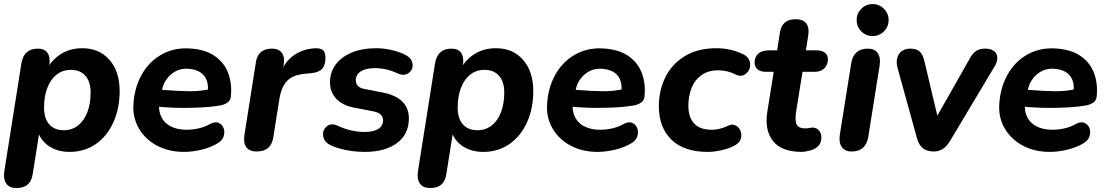

<svg xmlns="http://www.w3.org/2000/svg" viewBox="-24 -738 5457 946"><path d="M-2.8 106.4 81.5 -426.4Q93.7 -498.4 162.9 -498.4Q196 -498.4 210.5 -476.7Q224.9 -454.9 218.9 -415.4L211.1 -367.2L210.2 -403.3Q238.2 -450.3 282.1 -475.4Q326.1 -500.4 381.3 -500.4Q465.1 -500.4 515.3 -443.1Q565.5 -385.8 565.5 -288.4Q565.5 -204.4 535.1 -136.3Q504.7 -68.2 448.8 -28.9Q393 10.4 318.4 10.4Q261.9 10.4 220.2 -16Q178.5 -42.3 161.5 -91.9L170.7 -91.7L137 120.4Q131.4 155.5 111.7 172Q92 188.4 55.9 188.4Q22.8 188.4 7.1 166.7Q-8.6 145.1 -2.8 106.4ZM422.5 -281.2Q422.5 -335.5 396.9 -364.6Q371.4 -393.8 324.9 -393.8Q284.4 -393.8 254.4 -369.9Q224.5 -346 208.7 -303.9Q193 -261.8 193 -208.8Q193 -154.6 218.5 -125.4Q244 -96.3 290.5 -96.3Q331 -96.3 361 -120Q390.9 -143.8 406.7 -186Q422.5 -228.3 422.5 -281.2Z M633.1 -214.3Q635.5 -296.7 670.6 -363.5Q705.7 -430.4 767.6 -466.9Q829.4 -503.4 907 -499.4Q987 -495.5 1035.1 -461.4Q1083.1 -427.3 1101.5 -374.9Q1119.9 -322.5 1113.3 -262Q1111.1 -241.8 1095.9 -231.9Q1080.7 -222 1060.3 -218.4Q1030.8 -213.4 1001 -210.9Q971.2 -208.4 937.9 -207.4Q887.2 -205.4 838.7 -207Q790.3 -208.6 736.3 -214L749.6 -297Q769.8 -295.2 782.9 -294.8Q858.7 -288.8 911.3 -288.5Q964 -288.2 1015.5 -299.8L999.1 -285.6Q1005.7 -332.8 982.7 -363.5Q959.7 -394.3 906.4 -399Q857.7 -403 822.2 -374.2Q786.7 -345.3 776.1 -302.2L764.5 -252Q753.7 -205.6 767.2 -170.6Q780.7 -135.6 814 -117.1Q847.2 -98.7 895 -98.7Q924.5 -98.7 954.6 -105.4Q984.7 -112.2 1009.1 -126.2Q1041.3 -143.8 1062.5 -127.2Q1083.6 -110.5 1080.8 -79.9Q1078.1 -49.3 1048.4 -32.1Q1014.4 -11.5 969 -0.6Q923.7 10.4 882.7 10.4Q808.6 10.4 751.4 -19.5Q694.2 -49.4 662.9 -100.9Q631.5 -152.4 633.1 -214.3Z M1180.1 -71.8 1236.7 -430.4Q1241.3 -464.3 1261.6 -481.4Q1282 -498.4 1316.1 -498.4Q1349.2 -498.4 1364.5 -477.9Q1379.9 -457.3 1373.9 -419L1366.1 -371H1356.5Q1375.1 -429.4 1420.6 -463.2Q1466.1 -497 1528.4 -500.2Q1556.9 -501 1568.2 -490.2Q1579.5 -479.4 1579.5 -453.9Q1579.5 -416.4 1563 -398.6Q1546.4 -380.9 1509.5 -377.5L1477.9 -374.3Q1417.4 -368.7 1389.6 -338.6Q1361.9 -308.6 1352.3 -248.7L1322.3 -59.6Q1316.7 -25.5 1296.3 -8.5Q1275.8 8.4 1239.3 8.4Q1205.2 8.4 1189.8 -12.5Q1174.3 -33.5 1180.1 -71.8Z M1605.8 -22.3Q1572.7 -37.7 1568.4 -67.6Q1564.1 -97.5 1586.1 -115.5Q1608 -133.6 1640.5 -118.2Q1704.9 -87.8 1773.6 -87.8Q1817.5 -87.8 1840.5 -103.1Q1863.4 -118.3 1863.4 -144.9Q1863.4 -162.8 1850.9 -174.1Q1838.3 -185.3 1813 -189.9L1722 -207.5Q1664.1 -218.1 1633 -251.1Q1601.9 -284.1 1601.9 -334.1Q1601.9 -380 1628.5 -417.9Q1655.1 -455.8 1707 -478.1Q1758.8 -500.4 1830.1 -500.4Q1866.2 -500.4 1905.6 -491.5Q1945 -482.5 1974.2 -467.1Q2005.7 -450.3 2008.6 -422.2Q2011.5 -394 1989.1 -377.9Q1966.6 -361.9 1934.2 -376.7Q1881.2 -402.2 1823 -402.2Q1777.7 -402.2 1753.4 -386.1Q1729 -370.1 1729 -342.4Q1729 -325.8 1739.3 -314.9Q1749.6 -303.9 1772.3 -299.5L1863.3 -281.9Q1925.9 -269.6 1958.3 -237.4Q1990.6 -205.3 1990.6 -155.1Q1990.6 -76.6 1931.9 -33.1Q1873.3 10.4 1774 10.4Q1727.4 10.4 1683 1.9Q1638.6 -6.6 1605.8 -22.3Z M2035.2 106.4 2119.5 -426.4Q2131.7 -498.4 2200.9 -498.4Q2234 -498.4 2248.5 -476.7Q2262.9 -454.9 2256.9 -415.4L2249.1 -367.2L2248.2 -403.3Q2276.2 -450.3 2320.1 -475.4Q2364.1 -500.4 2419.3 -500.4Q2503.1 -500.4 2553.3 -443.1Q2603.5 -385.8 2603.5 -288.4Q2603.5 -204.4 2573.1 -136.3Q2542.7 -68.2 2486.8 -28.9Q2431 10.4 2356.4 10.4Q2299.9 10.4 2258.2 -16Q2216.5 -42.3 2199.5 -91.9L2208.7 -91.7L2175 120.4Q2169.4 155.5 2149.7 172Q2130 188.4 2093.9 188.4Q2060.8 188.4 2045.1 166.7Q2029.4 145.1 2035.2 106.4ZM2460.5 -281.2Q2460.5 -335.5 2434.9 -364.6Q2409.4 -393.8 2362.9 -393.8Q2322.4 -393.8 2292.4 -369.9Q2262.5 -346 2246.7 -303.9Q2231 -261.8 2231 -208.8Q2231 -154.6 2256.5 -125.4Q2282 -96.3 2328.5 -96.3Q2369 -96.3 2399 -120Q2428.9 -143.8 2444.7 -186Q2460.5 -228.3 2460.5 -281.2Z M2671.1 -214.3Q2673.5 -296.7 2708.6 -363.5Q2743.7 -430.4 2805.6 -466.9Q2867.4 -503.4 2945 -499.4Q3025 -495.5 3073.1 -461.4Q3121.1 -427.3 3139.5 -374.9Q3157.9 -322.5 3151.3 -262Q3149.1 -241.8 3133.9 -231.9Q3118.7 -222 3098.3 -218.4Q3068.8 -213.4 3039 -210.9Q3009.2 -208.4 2975.9 -207.4Q2925.2 -205.4 2876.7 -207Q2828.3 -208.6 2774.3 -214L2787.6 -297Q2807.8 -295.2 2820.9 -294.8Q2896.7 -288.8 2949.3 -288.5Q3002 -288.2 3053.5 -299.8L3037.1 -285.6Q3043.7 -332.8 3020.7 -363.5Q2997.7 -394.3 2944.4 -399Q2895.7 -403 2860.2 -374.2Q2824.7 -345.3 2814.1 -302.2L2802.5 -252Q2791.7 -205.6 2805.2 -170.6Q2818.7 -135.6 2852 -117.1Q2885.2 -98.7 2933 -98.7Q2962.5 -98.7 2992.6 -105.4Q3022.7 -112.2 3047.1 -126.2Q3079.3 -143.8 3100.5 -127.2Q3121.6 -110.5 3118.8 -79.9Q3116.1 -49.3 3086.4 -32.1Q3052.4 -11.5 3007 -0.6Q2961.7 10.4 2920.7 10.4Q2846.6 10.4 2789.4 -19.5Q2732.2 -49.4 2700.9 -100.9Q2669.5 -152.4 2671.1 -214.3Z M3222.2 -215Q3222.2 -291.3 3253.6 -356.2Q3285 -421 3349 -460.7Q3413.1 -500.4 3505.7 -500.4Q3540.7 -500.4 3572.8 -493.2Q3605 -485.9 3632.4 -473.3Q3667.9 -458.1 3671.5 -427.1Q3675.1 -396 3652.8 -376.3Q3630.5 -356.6 3602.4 -370.2Q3560 -391.6 3515.8 -391.6Q3464.4 -391.6 3431 -366.9Q3397.5 -342.2 3382.5 -302.2Q3367.6 -262.2 3367.6 -216.5Q3367.6 -160.8 3396 -129.6Q3424.5 -98.5 3484.2 -98.5Q3502 -98.5 3522.5 -103.6Q3543.1 -108.7 3565.1 -119.2Q3590.8 -131 3611 -112.5Q3631.2 -94 3628.3 -64.9Q3625.5 -35.7 3592.8 -19.7Q3567.8 -6.3 3531.5 2Q3495.3 10.4 3462.9 10.4Q3345.5 10.4 3283.8 -50.2Q3222.2 -110.8 3222.2 -215Z M3756.7 -187.9 3788.1 -384.1H3751Q3724 -384.1 3709 -395.9Q3694.1 -407.6 3694.1 -429.3Q3694.1 -458.5 3712.7 -474.3Q3731.2 -490 3764.9 -490H3804.9L3818.7 -577.6Q3828.9 -643.4 3895.7 -643.4Q3932 -643.4 3948.1 -623.1Q3964.1 -602.7 3958.5 -565.4L3946.9 -490H3997Q4024.9 -490 4040 -478.7Q4055.1 -467.4 4055.1 -445.9Q4055.1 -419 4037.7 -401.6Q4020.2 -384.1 3990.2 -384.1H3930.1L3899.7 -195.7Q3891.4 -145.8 3900.7 -125.7Q3910.1 -105.5 3943.2 -105.5Q3957 -105.5 3965.4 -107.5Q3972.2 -109.5 3978.7 -109.5Q3998.9 -109.5 4010.9 -95.4Q4022.9 -81.2 4022.9 -61.4Q4022.9 -34.7 4008.5 -19.3Q3994 -4 3970 2.8Q3964.4 4.6 3961.8 4.8Q3941.6 10.4 3926.8 10.4Q3826.9 10.4 3784.6 -43.1Q3742.3 -96.7 3756.7 -187.9Z M4113.9 -74.4 4170.3 -428Q4182.5 -498.4 4252.1 -498.4Q4285.2 -498.4 4300.5 -476.4Q4315.9 -454.3 4310.1 -415.6L4253.7 -62Q4241.5 8.4 4171.9 8.4Q4138.8 8.4 4123.5 -13.7Q4108.1 -35.7 4113.9 -74.4ZM4196.7 -639Q4196.7 -671.8 4219.9 -694.8Q4243 -717.9 4275.6 -717.9Q4308.2 -717.9 4331.3 -694.7Q4354.3 -671.6 4354.3 -638.8Q4354.3 -606.2 4331.2 -583.2Q4308 -560.3 4275.4 -560.3Q4242.8 -560.3 4219.8 -583.3Q4196.7 -606.4 4196.7 -639Z M4494.1 -56.7 4398.7 -402Q4387.3 -443.7 4405.1 -471.1Q4422.8 -498.4 4462.1 -498.4Q4491.4 -498.4 4507.4 -483.9Q4523.5 -469.4 4531.3 -434.3L4603.5 -129.3H4572.3L4754 -449.3Q4768.8 -476.6 4786.4 -487.5Q4803.9 -498.4 4831.2 -498.4Q4857.3 -498.4 4872.9 -486.7Q4888.5 -475 4889.7 -454.9Q4890.9 -434.9 4877.5 -412.6L4656.9 -43.5Q4640.4 -16 4620.9 -3.8Q4601.3 8.4 4576.3 8.4Q4543.4 8.4 4523.2 -7.6Q4503.1 -23.7 4494.1 -56.7Z M4899.1 -214.3Q4901.5 -296.7 4936.6 -363.5Q4971.7 -430.4 5033.6 -466.9Q5095.4 -503.4 5173 -499.4Q5253 -495.5 5301.1 -461.4Q5349.1 -427.3 5367.5 -374.9Q5385.9 -322.5 5379.3 -262Q5377.1 -241.8 5361.9 -231.9Q5346.7 -222 5326.3 -218.4Q5296.8 -213.4 5267 -210.9Q5237.2 -208.4 5203.9 -207.4Q5153.2 -205.4 5104.7 -207Q5056.3 -208.6 5002.3 -214L5015.6 -297Q5035.8 -295.2 5048.9 -294.8Q5124.7 -288.8 5177.3 -288.5Q5230 -288.2 5281.5 -299.8L5265.1 -285.6Q5271.7 -332.8 5248.7 -363.5Q5225.7 -394.3 5172.4 -399Q5123.7 -403 5088.2 -374.2Q5052.7 -345.3 5042.1 -302.2L5030.5 -252Q5019.7 -205.6 5033.2 -170.6Q5046.7 -135.6 5080 -117.1Q5113.2 -98.7 5161 -98.7Q5190.5 -98.7 5220.6 -105.4Q5250.7 -112.2 5275.1 -126.2Q5307.3 -143.8 5328.5 -127.2Q5349.6 -110.5 5346.8 -79.9Q5344.1 -49.3 5314.4 -32.1Q5280.4 -11.5 5235 -0.6Q5189.7 10.4 5148.7 10.4Q5074.6 10.4 5017.4 -19.5Q4960.2 -49.4 4928.9 -100.9Q4897.5 -152.4 4899.1 -214.3Z"/></svg>

Font: SN Pro Thin
Style: Italic
Weight: 200
Italic angle: -9°
Designer: Tobias Whetton
Foundry: Supernotes
Version: Version 1.003;Glyphs 3.3 (3324)